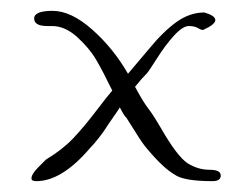

<svg xmlns="http://www.w3.org/2000/svg" viewBox="-20 -409 459 354"><path d="M67 -361Q43 -361 43 -375Q43 -389 77 -389Q111 -389 150 -354.5Q189 -320 216 -273L254 -318Q281 -351 305.5 -368.5Q330 -386 357 -386Q377 -380 377 -372Q377 -364 355 -354Q352 -353 345.5 -357Q339 -361 328 -361Q317 -361 301 -343.5Q285 -326 269.5 -301.5Q254 -277 251 -274Q241 -264 229 -249Q244 -221 253 -209.5Q262 -198 276 -174Q307 -120 326 -108Q345 -96 366 -96Q387 -96 387 -85.5Q387 -75 372 -75Q319 -75 302 -87Q280 -100 251 -135Q243 -144 231 -163.5Q219 -183 213 -192Q209 -195 201 -211Q198 -206 188.5 -192.5Q179 -179 175 -172.5Q171 -166 162 -154.5Q153 -143 146 -136Q94 -75 47 -75Q38 -75 38 -80Q38 -88 51 -101Q64 -114 65 -115Q95 -133 114.5 -153.5Q134 -174 156.5 -203.5Q179 -233 187 -242Q170 -277 157.5 -298.5Q145 -320 122.5 -340.5Q100 -361 76 -361Z"/></svg>

Font: Ruge Boogie
Style: Regular
Weight: 400
Version: Version 1.003